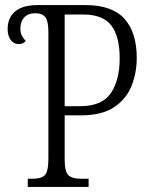

<svg xmlns="http://www.w3.org/2000/svg" viewBox="-20 -734 592 754"><path d="M89 0V-32H108Q141 -32 155.5 -45.5Q170 -59 170 -111V-608Q170 -651 158 -666.5Q146 -682 119 -682Q90 -682 75 -665.5Q60 -649 60 -622Q60 -604 66.5 -593Q73 -582 81 -573Q71 -561 53 -561Q34 -561 22 -577Q10 -593 10 -620Q10 -664 39.5 -689Q69 -714 127 -714H316Q420 -714 468.5 -660.5Q517 -607 517 -507Q517 -448 496.5 -396.5Q476 -345 428 -313Q380 -281 298 -281H234V-108Q234 -58 249.5 -45Q265 -32 297 -32H328V0ZM294 -317Q381 -317 415.5 -368.5Q450 -420 450 -505Q450 -591 417 -634Q384 -677 307 -677H234V-317Z"/></svg>

Font: Noto Serif Condensed Light
Style: Regular
Weight: 300
Width: 3
Designer: Monotype Design Team
Foundry: Monotype Imaging Inc.
Version: Version 2.013